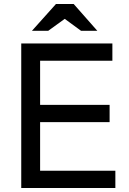

<svg xmlns="http://www.w3.org/2000/svg" viewBox="-20 -947 651 967"><path d="M388 -792 306 -852 223 -792H141L262 -927H351L470 -792ZM87 0V-728H546V-641H182V-419H532V-332H182V-87H561V0Z"/></svg>

Font: Gen
Style: Regular
Weight: 400
Version: Version 1.000;PS 001.001;hotconv 1.0.56